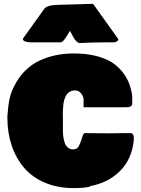

<svg xmlns="http://www.w3.org/2000/svg" viewBox="-20 -963 719 979"><path d="M96.2 -765.1 185.5 -889.6Q190.9 -896 197.3 -906Q203.6 -916 207.3 -919.9Q210.9 -923.8 219.7 -928.7Q228.5 -933.6 242.9 -935.5Q257.3 -937.5 281.2 -938.5L454.6 -943.4L583.5 -763.2Q583.5 -758.8 580.1 -755.1Q576.7 -751.5 570.6 -749.3Q564.5 -747.1 556.6 -747.1H523.4Q445.3 -747.1 382.8 -743.2Q371.6 -749 363.8 -758.8Q356 -768.6 347.9 -784.9Q339.8 -801.3 336.9 -805.7Q335 -803.7 326.2 -788.3Q317.4 -772.9 307.1 -760Q296.9 -747.1 289.1 -747.1H135.7Q120.1 -747.1 108.2 -751.7Q96.2 -756.3 96.2 -765.1ZM355.5 -3.9Q273.9 -3.9 209 -31.5Q144 -59.1 102.5 -107.9Q61 -156.7 39.3 -221.9Q17.6 -287.1 17.6 -364.3V-371.1Q18.1 -374.5 19.3 -387.9Q20.5 -401.4 20.8 -405.5Q21 -409.7 22.5 -421.4Q23.9 -433.1 24.9 -438.5Q25.9 -443.8 27.6 -454.1Q29.3 -464.4 31.5 -470.9Q33.7 -477.5 36.6 -486.8Q39.6 -496.1 43 -504.4Q46.4 -512.7 50.8 -521.5V-520.5Q73.2 -567.4 107.4 -601.6Q141.6 -635.7 182.6 -654.5Q223.6 -673.3 266.6 -681.9Q309.6 -690.4 357.4 -690.4Q418 -690.4 466.8 -678.5Q515.6 -666.5 547.9 -646.5Q580.1 -626.5 603 -597.9Q626 -569.3 637.7 -539.1Q649.4 -508.8 654.3 -473.6V-431.6Q652.8 -424.8 647 -421.1Q641.1 -417.5 634.3 -416.7Q627.4 -416 615.2 -416H406.2V-458Q403.8 -474.6 392.1 -488.3Q380.4 -502 363.3 -502Q348.1 -502 336.7 -495.6Q325.2 -489.3 318.6 -478.8Q312 -468.3 307.9 -454.3Q303.7 -440.4 302.5 -425Q301.3 -409.7 300.5 -393.8Q299.8 -377.9 300.8 -363.8Q300.8 -354 300.8 -349.6V-294.9Q300.8 -282.7 302 -271.2Q303.2 -259.8 307.9 -241.7Q312.5 -223.6 324.2 -212.4Q335.9 -201.2 353.5 -201.2Q372.1 -201.2 381.1 -216.8Q390.1 -232.4 396.2 -254.4Q402.3 -276.4 410.2 -284.2Q429.7 -284.2 468.8 -283.7Q507.8 -283.2 527.3 -283.2Q541 -283.2 567.9 -283.7Q594.7 -284.2 608.4 -284.2H644.5Q660.6 -284.2 662.1 -264.6V-246.1Q651.4 -148.9 590.3 -89.4Q529.3 -29.8 437.5 -13.7V-10.7Q404.8 -3.9 355.5 -3.9Z"/></svg>

Font: Bowlby One SC
Style: Regular
Weight: 400
Width: 1
Version: Version 1.2